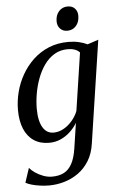

<svg xmlns="http://www.w3.org/2000/svg" viewBox="-64 -787 663 1080"><g transform="rotate(-5 267.5 -247.0)"><path d="M428.5 36Q420.5 92 395.5 132.5Q370.5 173 334.2 198.8Q298 224.5 255.2 237Q212.5 249.5 169 249.5Q144.5 249.5 119.2 246Q94 242.5 72.2 236.5Q50.5 230.5 37 222.5L64 141Q75 155 95.2 169Q115.5 183 140.2 192.2Q165 201.5 190 201.5Q229 201.5 256.8 187.2Q284.5 173 302.2 140.5Q320 108 328 54.5L349.5 -88.5Q335 -63.5 311.5 -40.8Q288 -18 257.2 -3.8Q226.5 10.5 190.5 10.5Q139.5 10.5 103.8 -13.5Q68 -37.5 49.5 -82.2Q31 -127 31 -188.5Q31 -239 44 -289.8Q57 -340.5 83 -386.2Q109 -432 147.2 -468Q185.5 -504 235.5 -524.8Q285.5 -545.5 347 -545.5Q379 -545.5 406.2 -539Q433.5 -532.5 453.5 -522.5L515.5 -543ZM407 -480.5Q396.5 -492.5 379.2 -498.8Q362 -505 340 -505Q297 -505 264 -485.2Q231 -465.5 207 -431.8Q183 -398 167.5 -356.5Q152 -315 144.5 -271Q137 -227 137 -186.5Q137 -151 142.8 -124.5Q148.5 -98 159.5 -80Q170.5 -62 185.8 -53.2Q201 -44.5 220 -44.5Q249.5 -44.5 277 -60Q304.5 -75.5 325.8 -100.8Q347 -126 358 -154.5ZM346.5 -608.5Q321.5 -608.5 306 -625.2Q290.5 -642 291 -668Q291.5 -702 310.8 -723.2Q330 -744.5 360 -744.5Q386.5 -744.5 401.2 -727.8Q416 -711 415.5 -687Q415.5 -652.5 396.5 -630.5Q377.5 -608.5 346.5 -608.5Z"/></g></svg>

Font: Merriweather 72pt
Style: Italic
Weight: 400
Italic angle: -7.8°
Version: Version 2.101